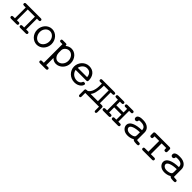

<svg xmlns="http://www.w3.org/2000/svg" viewBox="430 -2042 3866 3866"><g transform="rotate(45 2362.5 -109.0)"><path d="M17 -30Q17 -52 30 -57Q43 -62 54 -62H102V-369H54Q44 -369 30.5 -373.5Q17 -378 17 -399Q17 -410 24 -420Q31 -430 52 -430H471Q492 -430 499 -420Q506 -410 506 -399Q506 -388 502 -382Q498 -376 492 -373Q486 -370 479.5 -369.5Q473 -369 468 -369H421V-62H468Q472 -62 478.5 -61.5Q485 -61 491 -58Q497 -55 501.5 -48.5Q506 -42 506 -31Q506 -12 495 -6Q484 0 469 0H316Q292 0 285.5 -11.5Q279 -23 279 -31Q279 -42 283 -48Q287 -54 292.5 -57Q298 -60 304.5 -61Q311 -62 316 -62H364V-369H159V-62H206Q210 -62 216.5 -61.5Q223 -61 229 -58Q235 -55 239.5 -48.5Q244 -42 244 -31Q244 -22 237.5 -11Q231 0 207 0H54Q30 0 23.5 -11Q17 -22 17 -30Z M582 -216Q582 -263 598.5 -304Q615 -345 642.5 -375Q670 -405 707.5 -422.5Q745 -440 787 -440Q829 -440 866.5 -422.5Q904 -405 931.5 -375Q959 -345 975.5 -304Q992 -263 992 -216Q992 -169 975.5 -128.5Q959 -88 931 -58Q903 -28 865.5 -11Q828 6 787 6Q746 6 708.5 -11Q671 -28 643 -57.5Q615 -87 598.5 -127.5Q582 -168 582 -216ZM651 -223Q651 -188 662 -157.5Q673 -127 691.5 -104Q710 -81 734.5 -68Q759 -55 787 -55Q815 -55 839.5 -68Q864 -81 882.5 -104Q901 -127 912 -157.5Q923 -188 923 -223Q923 -257 912 -285.5Q901 -314 882 -335Q863 -356 838.5 -367.5Q814 -379 787 -379Q760 -379 735.5 -367.5Q711 -356 692.5 -335Q674 -314 662.5 -285.5Q651 -257 651 -223Z M1062 192Q1062 180 1066 174Q1070 168 1076.5 165Q1083 162 1090 161.5Q1097 161 1103 161H1147V-370H1102Q1097 -370 1090 -370.5Q1083 -371 1077 -374Q1071 -377 1066.5 -383Q1062 -389 1062 -400Q1062 -412 1066 -418Q1070 -424 1076.5 -427Q1083 -430 1090 -430.5Q1097 -431 1103 -431H1176Q1204 -431 1210 -420.5Q1216 -410 1216 -388Q1242 -411 1274.5 -424Q1307 -437 1343 -437Q1383 -437 1418.5 -420Q1454 -403 1480.5 -373Q1507 -343 1522.5 -302.5Q1538 -262 1538 -216Q1538 -168 1521 -127.5Q1504 -87 1475.5 -57.5Q1447 -28 1410 -11Q1373 6 1332 6Q1308 6 1277.5 -3.5Q1247 -13 1216 -45V161H1260Q1266 161 1273 161.5Q1280 162 1286.5 165Q1293 168 1297 174Q1301 180 1301 192Q1301 203 1296.5 209Q1292 215 1286 218Q1280 221 1273 221.5Q1266 222 1261 222H1102Q1097 222 1090 221.5Q1083 221 1077 218Q1071 215 1066.5 209Q1062 203 1062 192ZM1216 -191Q1216 -173 1222.5 -149.5Q1229 -126 1243 -105Q1257 -84 1278.5 -69.5Q1300 -55 1329 -55Q1355 -55 1380.5 -66.5Q1406 -78 1425.5 -99.5Q1445 -121 1457 -150.5Q1469 -180 1469 -216Q1469 -249 1459 -278Q1449 -307 1431 -328.5Q1413 -350 1389 -363Q1365 -376 1337 -376Q1313 -376 1291.5 -367Q1270 -358 1253 -342.5Q1236 -327 1226 -306.5Q1216 -286 1216 -264Z M1630 -217Q1630 -263 1647 -303.5Q1664 -344 1693 -374.5Q1722 -405 1761 -422.5Q1800 -440 1845 -440Q1894 -440 1930.5 -423Q1967 -406 1991 -377Q2015 -348 2027 -309.5Q2039 -271 2039 -228Q2039 -214 2035.5 -206.5Q2032 -199 2026.5 -195.5Q2021 -192 2014 -191.5Q2007 -191 1999 -191H1701Q1707 -159 1723 -133.5Q1739 -108 1761.5 -90.5Q1784 -73 1811.5 -64Q1839 -55 1867 -55Q1877 -55 1891.5 -57Q1906 -59 1921 -65.5Q1936 -72 1949.5 -84Q1963 -96 1971 -115Q1976 -129 1983 -133Q1990 -137 2004 -137Q2006 -137 2012 -136.5Q2018 -136 2024 -133.5Q2030 -131 2034.5 -125Q2039 -119 2039 -109Q2039 -100 2029.5 -80.5Q2020 -61 1999 -42Q1978 -23 1943.5 -8.5Q1909 6 1860 6Q1812 6 1770 -11.5Q1728 -29 1697 -59.5Q1666 -90 1648 -130.5Q1630 -171 1630 -217ZM1968 -251Q1965 -290 1952.5 -314.5Q1940 -339 1922.5 -353.5Q1905 -368 1884.5 -373.5Q1864 -379 1845 -379Q1819 -379 1795 -369.5Q1771 -360 1752.5 -342.5Q1734 -325 1720.5 -301.5Q1707 -278 1702 -251Z M2109 -26Q2109 -51 2121 -56.5Q2133 -62 2148 -62H2158Q2166 -62 2171 -63.5Q2176 -65 2187 -73Q2216 -96 2233 -130Q2250 -164 2258.5 -204Q2267 -244 2269 -286.5Q2271 -329 2271 -369H2221Q2198 -369 2192 -380.5Q2186 -392 2186 -400Q2186 -407 2192 -418.5Q2198 -430 2221 -430H2571Q2582 -430 2594 -424Q2606 -418 2606 -399Q2606 -388 2602 -382Q2598 -376 2592 -373Q2586 -370 2578.5 -369.5Q2571 -369 2565 -369H2521V-62H2574Q2591 -62 2602.5 -56.5Q2614 -51 2614 -24V102Q2614 114 2610.5 121.5Q2607 129 2602.5 132.5Q2598 136 2593.5 137Q2589 138 2586 138Q2575 138 2569 133Q2563 128 2560.5 121.5Q2558 115 2558 108Q2558 101 2558 98V0H2166V97Q2166 100 2165.5 107Q2165 114 2163 121Q2161 128 2155 133Q2149 138 2138 138Q2121 138 2115 127Q2109 116 2109 100ZM2464 -62V-369H2328Q2328 -296 2321.5 -245.5Q2315 -195 2305.5 -160Q2296 -125 2283.5 -102Q2271 -79 2258 -62Z M2642 -31Q2642 -42 2646 -48Q2650 -54 2655.5 -57Q2661 -60 2667.5 -61Q2674 -62 2679 -62H2727V-369H2680Q2666 -369 2654 -374.5Q2642 -380 2642 -400Q2642 -411 2649.5 -420.5Q2657 -430 2679 -430H2833Q2836 -430 2842 -429.5Q2848 -429 2854 -426Q2860 -423 2864 -417Q2868 -411 2868 -400Q2868 -389 2864 -383Q2860 -377 2854.5 -374Q2849 -371 2843 -370Q2837 -369 2832 -369H2784V-267H2989V-369H2942Q2937 -369 2930.5 -369.5Q2924 -370 2918 -373Q2912 -376 2908 -382.5Q2904 -389 2904 -400Q2904 -409 2911 -419.5Q2918 -430 2941 -430H3095Q3098 -430 3104 -429.5Q3110 -429 3116 -426Q3122 -423 3126.5 -416.5Q3131 -410 3131 -399Q3131 -388 3127 -382Q3123 -376 3117.5 -373Q3112 -370 3105.5 -369.5Q3099 -369 3094 -369H3046V-62H3093Q3097 -62 3103.5 -61.5Q3110 -61 3116 -58Q3122 -55 3126.5 -48.5Q3131 -42 3131 -31Q3131 -12 3120 -6Q3109 0 3094 0H2941Q2917 0 2910.5 -11.5Q2904 -23 2904 -31Q2904 -42 2908 -48Q2912 -54 2917.5 -57Q2923 -60 2929.5 -61Q2936 -62 2941 -62H2989V-207H2784V-62H2831Q2835 -62 2841.5 -61.5Q2848 -61 2854 -58Q2860 -55 2864.5 -48.5Q2869 -42 2869 -31Q2869 -22 2862.5 -11Q2856 0 2832 0H2679Q2657 0 2649.5 -10Q2642 -20 2642 -31Z M3205 -128Q3205 -164 3227 -191.5Q3249 -219 3288.5 -237.5Q3328 -256 3383.5 -266Q3439 -276 3505 -277Q3505 -331 3469.5 -355Q3434 -379 3377 -379Q3370 -379 3361 -379Q3352 -379 3341 -378Q3326 -376 3323 -374.5Q3320 -373 3320 -367Q3320 -353 3315 -344Q3310 -335 3303 -330Q3296 -325 3289 -323Q3282 -321 3276 -321Q3258 -321 3244.5 -332.5Q3231 -344 3231 -367Q3231 -394 3247.5 -409Q3264 -424 3287.5 -431Q3311 -438 3335.5 -439Q3360 -440 3376 -440Q3430 -440 3467.5 -426Q3505 -412 3529 -389.5Q3553 -367 3563.5 -339.5Q3574 -312 3574 -285V-69Q3580 -67 3591 -64Q3602 -61 3634 -61Q3640 -61 3647 -60.5Q3654 -60 3660 -57Q3666 -54 3670 -48Q3674 -42 3674 -31Q3674 -8 3659.5 -4Q3645 0 3624 0Q3595 0 3564 -4.5Q3533 -9 3516 -32Q3498 -20 3478.5 -13Q3459 -6 3439.5 -1.5Q3420 3 3402 4.5Q3384 6 3370 6Q3332 6 3301.5 -5Q3271 -16 3249.5 -35Q3228 -54 3216.5 -78Q3205 -102 3205 -128ZM3274 -128Q3274 -99 3302 -77Q3330 -55 3377 -55Q3380 -55 3389 -55.5Q3398 -56 3411 -57.5Q3424 -59 3438 -62.5Q3452 -66 3466 -72Q3495 -86 3500 -101.5Q3505 -117 3505 -134V-218Q3396 -215 3335 -190Q3274 -165 3274 -128Z M3701 -392Q3701 -398 3701.5 -404.5Q3702 -411 3705.5 -416.5Q3709 -422 3716.5 -426Q3724 -430 3738 -430H4135Q4141 -430 4147.5 -429.5Q4154 -429 4159.5 -425.5Q4165 -422 4169 -415Q4173 -408 4173 -395V-336Q4173 -322 4166 -311.5Q4159 -301 4139 -301Q4126 -301 4119 -304.5Q4112 -308 4108.5 -313.5Q4105 -319 4104 -325Q4103 -331 4103 -337V-369H3972V-62H4070Q4084 -62 4094.5 -56Q4105 -50 4105 -31Q4105 -20 4101 -14Q4097 -8 4091.5 -5Q4086 -2 4080 -1Q4074 0 4070 0H3803Q3783 -1 3776 -10Q3769 -19 3769 -31Q3769 -45 3777 -53.5Q3785 -62 3805 -62H3902V-369H3771V-337Q3771 -326 3766 -313.5Q3761 -301 3737 -301H3734Q3721 -301 3714 -306Q3707 -311 3704 -318Q3701 -325 3701 -332Q3701 -339 3701 -342Z M4255 -128Q4255 -164 4277 -191.5Q4299 -219 4338.5 -237.5Q4378 -256 4433.5 -266Q4489 -276 4555 -277Q4555 -331 4519.5 -355Q4484 -379 4427 -379Q4420 -379 4411 -379Q4402 -379 4391 -378Q4376 -376 4373 -374.5Q4370 -373 4370 -367Q4370 -353 4365 -344Q4360 -335 4353 -330Q4346 -325 4339 -323Q4332 -321 4326 -321Q4308 -321 4294.5 -332.5Q4281 -344 4281 -367Q4281 -394 4297.5 -409Q4314 -424 4337.5 -431Q4361 -438 4385.5 -439Q4410 -440 4426 -440Q4480 -440 4517.5 -426Q4555 -412 4579 -389.5Q4603 -367 4613.5 -339.5Q4624 -312 4624 -285V-69Q4630 -67 4641 -64Q4652 -61 4684 -61Q4690 -61 4697 -60.5Q4704 -60 4710 -57Q4716 -54 4720 -48Q4724 -42 4724 -31Q4724 -8 4709.5 -4Q4695 0 4674 0Q4645 0 4614 -4.5Q4583 -9 4566 -32Q4548 -20 4528.5 -13Q4509 -6 4489.5 -1.5Q4470 3 4452 4.5Q4434 6 4420 6Q4382 6 4351.5 -5Q4321 -16 4299.5 -35Q4278 -54 4266.5 -78Q4255 -102 4255 -128ZM4324 -128Q4324 -99 4352 -77Q4380 -55 4427 -55Q4430 -55 4439 -55.5Q4448 -56 4461 -57.5Q4474 -59 4488 -62.5Q4502 -66 4516 -72Q4545 -86 4550 -101.5Q4555 -117 4555 -134V-218Q4446 -215 4385 -190Q4324 -165 4324 -128Z"/></g></svg>

Font: CMU Typewriter Custom
Style: Regular
Weight: 500
Monospace: yes
Version: Version 0.7.0